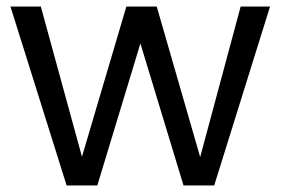

<svg xmlns="http://www.w3.org/2000/svg" viewBox="-20 -568 860 588"><path d="M184 0H278L410 -435L542 0H636L807 -548H717L593 -87L460 -548H367L231 -88L105 -548H12Z"/></svg>

Font: Matrixport Regular
Style: Regular
Weight: 400
Designer: Ninad Kale (Devanagari), Jonny Pinhorn (Latin)
Foundry: Indian Type Foundry
Version: Version 3.200;PS 1.000;hotconv 16.6.54;makeotf.lib2.5.65590